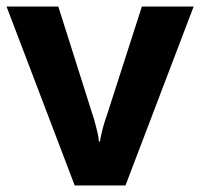

<svg xmlns="http://www.w3.org/2000/svg" viewBox="-20 -566 611 586"><path d="M208 0 0 -546H158L260 -224Q264 -213 268.5 -197Q273 -181 277 -164Q281 -147 282 -134H285Q287 -147 291 -163.5Q295 -180 300 -196Q305 -212 309 -223L413 -546H571L363 0Z"/></svg>

Font: Noto Sans Lao Looped
Style: Bold
Weight: 700
Designer: Mark Frömberg, Ben Mitchell
Foundry: The Fontpad Ltd
Version: Version 1.001